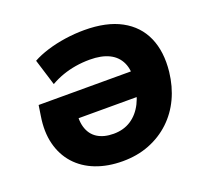

<svg xmlns="http://www.w3.org/2000/svg" viewBox="-124 -864 1094 1023"><g transform="rotate(-20 422.5 -352.5)"><path d="M406 11Q322 11 254.5 -15Q187 -41 142.5 -90.5Q98 -140 80.5 -209.5Q63 -279 77 -365L86 -424H688L667 -285H202L269 -352Q255 -281 268.5 -235Q282 -189 318.5 -166Q355 -143 410 -143Q467 -143 509 -170.5Q551 -198 576.5 -248.5Q602 -299 608 -367Q616 -430 596.5 -472.5Q577 -515 533.5 -536.5Q490 -558 424 -558Q382 -558 343 -551.5Q304 -545 268.5 -532.5Q233 -520 200 -501L154 -650Q190 -670 238.5 -685Q287 -700 341.5 -708Q396 -716 450 -716Q576 -716 658 -671.5Q740 -627 776 -545.5Q812 -464 800 -352Q791 -272 760 -206Q729 -140 677.5 -91.5Q626 -43 557.5 -16Q489 11 406 11Z"/></g></svg>

Font: Nunito Sans 8pt Black
Style: Italic
Weight: 900
Italic angle: -9°
Version: Version 3.101;gftools[0.9.27]